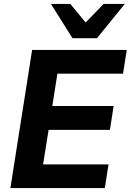

<svg xmlns="http://www.w3.org/2000/svg" viewBox="-20 -960 667 980"><path d="M33 0 144 -705H627L608 -584H273L247 -419H560L541 -297H228L200 -121H534L515 0ZM350 -765 240 -940H339L417 -845L509 -940H617L475 -765Z"/></svg>

Font: Nunito Sans 12pt ExtraBold
Style: Italic
Weight: 800
Italic angle: -9°
Designer: Vernon Adams
Foundry: Vernon Adams
Version: Version 3.101;gftools[0.9.27]